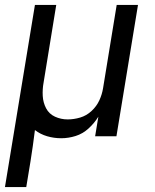

<svg xmlns="http://www.w3.org/2000/svg" viewBox="-30 -550 626 775"><path d="M-10 205H76L93 102Q98 71 102.5 39Q107 7 111 -25Q133 -8 160.5 0Q188 8 217 8Q246 8 275 -1Q304 -10 327.5 -31.5Q351 -53 367 -79L354 0H440L527 -530H441L386 -194Q382 -169 371 -145Q360 -121 339.5 -102Q319 -83 293.5 -75.5Q268 -68 243 -68Q216 -68 192 -79Q168 -90 156 -113Q144 -136 142.5 -163Q141 -190 146 -217L197 -530H111Z"/></svg>

Font: Iosevka Sparkle Oblique
Style: Regular
Weight: 400
Italic angle: -9°
Designer: Belleve Invis
Foundry: Belleve Invis
Version: Version 4.5.0; ttfautohint (v1.8.3)